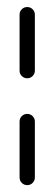

<svg xmlns="http://www.w3.org/2000/svg" viewBox="-20 -539 159 559"><path d="M59.3 0Q50 0 43.5 -6.5Q37 -13 37 -22.2V-185.2Q37 -194.4 43.5 -200.9Q50 -207.4 59.3 -207.4Q68.5 -207.4 75 -200.9Q81.5 -194.4 81.5 -185.2V-22.2Q81.5 -13 75 -6.5Q68.5 0 59.3 0ZM59.3 -311.1Q50 -311.1 43.5 -317.6Q37 -324.1 37 -333.3V-496.3Q37 -505.6 43.5 -512Q50 -518.5 59.3 -518.5Q68.5 -518.5 75 -512Q81.5 -505.6 81.5 -496.3V-333.3Q81.5 -324.1 75 -317.6Q68.5 -311.1 59.3 -311.1Z"/></svg>

Font: 26F Galaxy Hebrew
Style: Regular
Weight: 400
Designer: C₂₉H₂₅N₃O₅
Version: Version 1.000